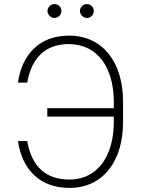

<svg xmlns="http://www.w3.org/2000/svg" viewBox="-20 -912 692 942"><path d="M68.2 -219.8C87.7 -84.5 171.9 9.9 320.7 9.9C487.6 9.9 583.8 -123.6 583.8 -313.6V-413.4C583.8 -602.6 487.6 -737.2 317.8 -737.2C172.9 -737.2 87 -643.1 68.2 -506.7H113.6C134.2 -627.8 202.8 -695.3 316.8 -695.7C462 -695.7 538.4 -576.3 538.4 -410.9V-381H212V-339.8H538.4V-315C538.4 -155.2 465.9 -31.2 319.6 -31.2C202.1 -31.2 134.9 -98 113.6 -219.8ZM247.2 -823.9C266.3 -823.9 281.2 -839.8 281.2 -858C281.2 -877.1 266.3 -892 247.2 -892C229 -892 213.1 -877.1 213.1 -858C213.1 -839.8 229 -823.9 247.2 -823.9ZM406.2 -823.9C425.4 -823.9 440.3 -839.8 440.3 -858C440.3 -877.1 425.4 -892 406.2 -892C388.1 -892 372.2 -877.1 372.2 -858C372.2 -839.8 388.1 -823.9 406.2 -823.9Z"/></svg>

Font: Karasuma Gothic
Style: Thin
Weight: 200
Designer: Rasmus Andersson / Ryoko Ishizuka
Foundry: rsms
Version: Version 1.00